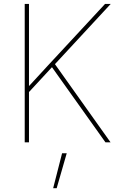

<svg xmlns="http://www.w3.org/2000/svg" viewBox="-20 -748 632 1009"><path d="M129.9 -261.7 122.6 -285.2Q151.9 -316.9 178.7 -345.9Q205.6 -375 232.4 -404.3Q259.3 -433.6 288.6 -464.8L532.2 -727.5H562L262.7 -404.3L256.8 -398.9ZM109.9 0V-727.5H132.3V-468.8V-289.1V-273.4V0ZM534.2 0 247.1 -403.3 265.1 -416 561 0ZM259.3 241.2 306.2 57.6H330.6L277.8 241.2Z"/></svg>

Font: Inter 16pt Thin
Style: Regular
Weight: 250
Version: Version 4.001;git-66647c0bb